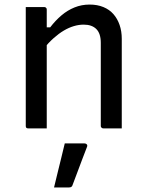

<svg xmlns="http://www.w3.org/2000/svg" viewBox="-20 -563 640 842"><path d="M514 0Q492 0 473.5 0Q455 0 433 0Q430 0 427.5 -1.5Q425 -3 423.5 -5Q422 -7 422 -11Q422 -72 422 -132.5Q422 -193 422 -253.5Q422 -314 422 -375Q422 -416 402.5 -435.5Q383 -455 347 -455Q326 -455 304 -448.5Q282 -442 260 -429Q238 -416 215.5 -396Q193 -376 170 -348V-443H200Q223 -473 249.5 -495.5Q276 -518 307 -530.5Q338 -543 373 -543Q407 -543 433.5 -532Q460 -521 477.5 -501Q495 -481 504.5 -453.5Q514 -426 514 -393Q514 -345 514 -297Q514 -249 514 -200.5Q514 -152 514 -103Q514 -77 514 -51.5Q514 -26 514 0ZM185 0Q171 0 158 0Q145 0 132 0Q119 0 104 0Q101 0 99 -0.5Q97 -1 95.5 -2.5Q94 -4 93.5 -6Q93 -8 93 -11Q93 -64 93 -117Q93 -170 93 -222Q93 -274 93 -327Q93 -380 93 -433Q93 -465 93 -490.5Q93 -516 93 -532Q109 -532 122.5 -532Q136 -532 148.5 -532Q161 -532 174 -532Q178 -532 180 -530.5Q182 -529 183.5 -527Q185 -525 185 -521Q185 -435 185 -348Q185 -261 185 -174Q185 -87 185 0ZM264 66Q286 66 307 66Q328 66 351 66Q357 66 360.5 70Q364 74 362 80Q351 109 340.5 136Q330 163 320 190.5Q310 218 298 249Q297 253 293.5 256Q290 259 283 259Q269 259 253.5 259Q238 259 217 259Q225 226 233 193Q241 160 249 128Q257 96 264 66Z"/></svg>

Font: Rec Mono Linear
Style: Regular
Weight: 400
Monospace: yes
Version: Version 1.085; ttfautohint (v1.8.4.7-5d5b)